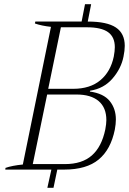

<svg xmlns="http://www.w3.org/2000/svg" viewBox="-20 -802 610 908"><path d="M406 -373 405 -369Q470 -360 499 -324Q528 -288 528 -237Q528 -216 523 -189Q504 -95 446.5 -47.5Q389 0 284 0H251L233 86H204L223 0H5L6 -8Q37 -19 88 -24L221 -675Q176 -680 145 -691L147 -700H366L382 -782H411L395 -700H396Q486 -700 528 -672Q570 -644 570 -585Q570 -563 564 -534Q553 -478 512 -430.5Q471 -383 406 -373ZM518 -534Q523 -561 523 -579Q523 -627 491 -650Q459 -673 390 -673H268L208 -382H326Q406 -382 454.5 -422.5Q503 -463 518 -534ZM342 -355H203L135 -26H287Q368 -26 414.5 -67Q461 -108 478 -190Q483 -217 483 -234Q483 -293 446.5 -324Q410 -355 342 -355Z"/></svg>

Font: Trirong ExtraLight
Style: Italic
Weight: 275
Italic angle: -12°
Designer: Katatrad Team
Foundry: CadsonDemak
Version: Version 1.003